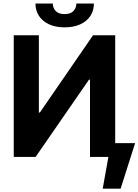

<svg xmlns="http://www.w3.org/2000/svg" viewBox="-20 -912 805 1116"><path d="M205.9 -707V-258.1H211.8L520.8 -707H649.6V0H503.1V-449.1H497.4L187 0H59.9V-707ZM355.5 -753Q304.2 -753 266 -770.2Q227.8 -787.4 206.9 -819Q186 -850.5 186 -891.5H286.9Q286.9 -866 303.8 -848Q320.6 -830.1 355.5 -830.1Q390.2 -830.1 406.8 -847.8Q423.4 -865.4 424 -891.5H525.9Q525.9 -850.5 505 -819Q484.1 -787.4 445.6 -770.2Q407.2 -753 355.5 -753ZM681.1 184.7H577L624.4 -80H765.2Z"/></svg>

Font: Pretendard GOV Variable
Style: Regular
Weight: 400
Designer: Base glyphs from Inter by Rasmus Andersson; Hangul glyphs from Noto Sans CJK(Source Han Sans) by Jang Soo-young and Kang
Foundry: Kil Hyung-jin
Version: Version 1.307;Glyphs 3.2 (3192)